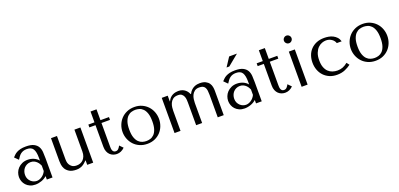

<svg xmlns="http://www.w3.org/2000/svg" viewBox="12 -1632 5334 2564"><g transform="rotate(-20 2679.0 -350.0)"><path d="M264 -511Q337 -511 377 -490.5Q417 -470 435.5 -437Q454 -404 457 -361Q460 -318 460 -273V0H379V-49Q350 -21 305 -4.5Q260 12 215 12Q172 12 139 -3Q106 -18 84 -42Q62 -66 51 -96Q40 -126 40 -157Q40 -189 52 -221Q64 -253 88 -278.5Q112 -304 147 -320Q182 -336 227 -336Q272 -336 312.5 -318.5Q353 -301 379 -269V-312Q379 -394 354.5 -434Q330 -474 265 -474Q237 -474 216 -467Q195 -460 178.5 -447.5Q162 -435 148 -416.5Q134 -398 120 -375L68 -427Q82 -442 97.5 -457Q113 -472 135.5 -484Q158 -496 189 -503.5Q220 -511 264 -511ZM379 -198Q374 -210 364.5 -226Q355 -242 340 -257Q325 -272 304 -282.5Q283 -293 254 -293Q225 -293 201 -281.5Q177 -270 160.5 -251.5Q144 -233 135 -208Q126 -183 126 -156Q126 -124 137.5 -100.5Q149 -77 167 -60.5Q185 -44 207 -36Q229 -28 249 -28Q268 -28 287.5 -35Q307 -42 324.5 -54.5Q342 -67 356 -84Q370 -101 379 -121Z M620 -500V-175Q620 -157 623.5 -125.5Q627 -94 644 -63.5Q661 -33 697.5 -10.5Q734 12 800 12Q829 13 863.5 0.5Q898 -12 933 -47L949 -63H953V0H1038V-500H953V-190Q953 -151 942 -123Q931 -95 913 -76.5Q895 -58 871 -49Q847 -40 821 -40Q779 -40 755.5 -56.5Q732 -73 720.5 -95Q709 -117 707 -138.5Q705 -160 705 -170V-500Z M1151 -460V-500H1238V-654H1323V-500H1444V-460H1323V-128Q1323 -116 1324 -100.5Q1325 -85 1330 -71.5Q1335 -58 1345.5 -49Q1356 -40 1375 -40Q1399 -40 1415 -58Q1431 -76 1441 -97L1488 -49Q1439 0 1377 0Q1351 0 1326 -9Q1301 -18 1281.5 -36.5Q1262 -55 1250 -84Q1238 -113 1238 -152V-460Z M2064 -249Q2064 -197 2046 -149.5Q2028 -102 1994.5 -66Q1961 -30 1913.5 -9Q1866 12 1807 12Q1747 12 1698.5 -9.5Q1650 -31 1616.5 -67Q1583 -103 1564.5 -150.5Q1546 -198 1546 -249Q1546 -301 1564.5 -348.5Q1583 -396 1616.5 -432Q1650 -468 1698.5 -489.5Q1747 -511 1807 -511Q1866 -511 1913.5 -489.5Q1961 -468 1994.5 -432Q2028 -396 2046 -348.5Q2064 -301 2064 -249ZM1969 -249Q1969 -319 1954 -362.5Q1939 -406 1915 -430Q1891 -454 1862 -462.5Q1833 -471 1806 -471Q1779 -471 1750 -462.5Q1721 -454 1696.5 -430Q1672 -406 1656.5 -362.5Q1641 -319 1641 -249Q1641 -180 1656.5 -136.5Q1672 -93 1696.5 -69Q1721 -45 1750 -36.5Q1779 -28 1806 -28Q1833 -28 1862 -36.5Q1891 -45 1915 -69Q1939 -93 1954 -136.5Q1969 -180 1969 -249Z M2279 0V-285Q2279 -303 2282 -332.5Q2285 -362 2297.5 -390.5Q2310 -419 2336 -439.5Q2362 -460 2409 -460Q2443 -460 2461.5 -445Q2480 -430 2489 -408Q2498 -386 2499.5 -362Q2501 -338 2501 -320V0H2586V-285Q2586 -307 2590 -337.5Q2594 -368 2607 -395Q2620 -422 2644.5 -441Q2669 -460 2711 -460Q2742 -460 2761 -451Q2780 -442 2790.5 -424Q2801 -406 2804.5 -380Q2808 -354 2808 -320V0H2893V-349Q2893 -372 2888 -400.5Q2883 -429 2866.5 -453.5Q2850 -478 2818.5 -494.5Q2787 -511 2735 -511Q2720 -511 2700 -508Q2680 -505 2658 -495Q2636 -485 2615.5 -466Q2595 -447 2580 -416H2573Q2567 -432 2556 -448.5Q2545 -465 2528 -479Q2511 -493 2487.5 -502Q2464 -511 2431 -511Q2416 -511 2395 -507.5Q2374 -504 2353 -494Q2332 -484 2313.5 -466Q2295 -448 2283 -419H2279V-500H2194V0Z M3237 -511Q3310 -511 3350 -490.5Q3390 -470 3408.5 -437Q3427 -404 3430 -361Q3433 -318 3433 -273V0H3352V-49Q3323 -21 3278 -4.5Q3233 12 3188 12Q3145 12 3112 -3Q3079 -18 3057 -42Q3035 -66 3024 -96Q3013 -126 3013 -157Q3013 -189 3025 -221Q3037 -253 3061 -278.5Q3085 -304 3120 -320Q3155 -336 3200 -336Q3245 -336 3285.5 -318.5Q3326 -301 3352 -269V-312Q3352 -394 3327.5 -434Q3303 -474 3238 -474Q3210 -474 3189 -467Q3168 -460 3151.5 -447.5Q3135 -435 3121 -416.5Q3107 -398 3093 -375L3041 -427Q3055 -442 3070.5 -457Q3086 -472 3108.5 -484Q3131 -496 3162 -503.5Q3193 -511 3237 -511ZM3352 -198Q3347 -210 3337.5 -226Q3328 -242 3313 -257Q3298 -272 3277 -282.5Q3256 -293 3227 -293Q3198 -293 3174 -281.5Q3150 -270 3133.5 -251.5Q3117 -233 3108 -208Q3099 -183 3099 -156Q3099 -124 3110.5 -100.5Q3122 -77 3140 -60.5Q3158 -44 3180 -36Q3202 -28 3222 -28Q3241 -28 3260.5 -35Q3280 -42 3297.5 -54.5Q3315 -67 3329 -84Q3343 -101 3352 -121ZM3229 -712H3340L3185 -585H3146Z M3543 -460V-500H3630V-654H3715V-500H3836V-460H3715V-128Q3715 -116 3716 -100.5Q3717 -85 3722 -71.5Q3727 -58 3737.5 -49Q3748 -40 3767 -40Q3791 -40 3807 -58Q3823 -76 3833 -97L3880 -49Q3831 0 3769 0Q3743 0 3718 -9Q3693 -18 3673.5 -36.5Q3654 -55 3642 -84Q3630 -113 3630 -152V-460Z M4000 -500V0H4085V-500ZM3988 -658Q3988 -636 4004 -620Q4020 -604 4042 -604Q4064 -604 4080 -620Q4096 -636 4096 -658Q4096 -680 4080 -696Q4064 -712 4042 -712Q4020 -712 4004 -696Q3988 -680 3988 -658Z M4527 -40Q4491 -40 4457.5 -51Q4424 -62 4398 -86.5Q4372 -111 4356.5 -151.5Q4341 -192 4341 -251Q4341 -312 4358 -354.5Q4375 -397 4400.5 -422.5Q4426 -448 4457 -459.5Q4488 -471 4516 -471Q4562 -471 4596 -447Q4630 -423 4641 -388H4710Q4700 -424 4678 -447.5Q4656 -471 4627.5 -485.5Q4599 -500 4566.5 -505.5Q4534 -511 4504 -511Q4441 -511 4393 -490.5Q4345 -470 4312 -435Q4279 -400 4262.5 -353Q4246 -306 4246 -253Q4246 -197 4264 -148.5Q4282 -100 4315.5 -64.5Q4349 -29 4396 -8.5Q4443 12 4502 12Q4568 12 4617.5 -10Q4667 -32 4701 -58L4672 -96Q4637 -67 4602.5 -53.5Q4568 -40 4527 -40Z M5308 -249Q5308 -197 5290 -149.5Q5272 -102 5238.5 -66Q5205 -30 5157.5 -9Q5110 12 5051 12Q4991 12 4942.5 -9.5Q4894 -31 4860.5 -67Q4827 -103 4808.5 -150.5Q4790 -198 4790 -249Q4790 -301 4808.5 -348.5Q4827 -396 4860.5 -432Q4894 -468 4942.5 -489.5Q4991 -511 5051 -511Q5110 -511 5157.5 -489.5Q5205 -468 5238.5 -432Q5272 -396 5290 -348.5Q5308 -301 5308 -249ZM5213 -249Q5213 -319 5198 -362.5Q5183 -406 5159 -430Q5135 -454 5106 -462.5Q5077 -471 5050 -471Q5023 -471 4994 -462.5Q4965 -454 4940.5 -430Q4916 -406 4900.5 -362.5Q4885 -319 4885 -249Q4885 -180 4900.5 -136.5Q4916 -93 4940.5 -69Q4965 -45 4994 -36.5Q5023 -28 5050 -28Q5077 -28 5106 -36.5Q5135 -45 5159 -69Q5183 -93 5198 -136.5Q5213 -180 5213 -249Z"/></g></svg>

Font: Tenor Sans
Style: Regular
Weight: 400
Designer: Denis Masharov
Foundry: Denis Masharov
Version: Version 1.1